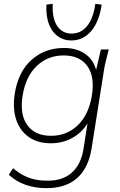

<svg xmlns="http://www.w3.org/2000/svg" viewBox="-20 -758 627 1001"><path d="M223 223Q164 223 113.5 205.5Q63 188 26 153L48 119Q77 143 104 157Q131 171 161.5 177.5Q192 184 230 184Q308 184 355 141.5Q402 99 415 20L442 -151H454Q428 -85 372 -48Q316 -11 245 -11Q176 -11 129.5 -44Q83 -77 64 -135.5Q45 -194 57 -270Q75 -384 144.5 -446Q214 -508 314 -508Q386 -508 432 -471Q478 -434 486 -367L478 -380L506 -500H547Q540 -472 533 -445Q526 -418 522 -392L458 13Q442 117 382.5 170Q323 223 223 223ZM246 -50Q329 -50 386 -105.5Q443 -161 459 -260Q475 -359 435 -414Q395 -469 312 -469Q229 -469 171.5 -414Q114 -359 98 -260Q82 -161 122.5 -105.5Q163 -50 246 -50ZM352 -547Q311 -547 280.5 -569.5Q250 -592 234.5 -634Q219 -676 222 -734L255 -738Q251 -664 277.5 -623.5Q304 -583 353 -583Q403 -583 435 -623.5Q467 -664 477 -738L510 -734Q502 -676 480.5 -634Q459 -592 426.5 -569.5Q394 -547 352 -547Z"/></svg>

Font: Mulish ExtraLight ExtraLight
Style: Italic
Weight: 250
Italic angle: -9°
Version: Version 3.603